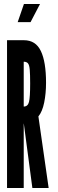

<svg xmlns="http://www.w3.org/2000/svg" viewBox="-20 -935 287 955"><path d="M15 0H98V-320H98.5L141 0H222L171 -356Q190.5 -379.5 199.8 -425Q209 -470.5 209 -523Q209 -627.5 183.2 -681.2Q157.5 -735 99 -735H15ZM98 -405V-628Q112.5 -628 119.2 -619.8Q126 -611.5 128 -588Q130 -564.5 130 -519Q130 -451 124.2 -428Q118.5 -405 98 -405ZM68 -825H132L179 -915H99Z"/></svg>

Font: League Gothic Condensed
Style: Regular
Weight: 400
Width: 3
Designer: The League of Moveable Type
Version: Version 1.600; ttfautohint (v1.8.3)